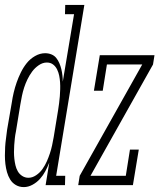

<svg xmlns="http://www.w3.org/2000/svg" viewBox="-27 -755 650 783"><path d="M70 8Q52 8 37.5 -0.5Q23 -9 14.5 -23Q6 -37 1.5 -53Q-3 -69 -5 -86Q-7 -103 -7 -120.5Q-7 -138 -6 -155.5Q-5 -173 -2.5 -190.5Q0 -208 2 -226L21 -336Q24 -357 29 -378Q34 -399 41 -419Q48 -439 58 -459.5Q68 -480 82 -497.5Q96 -515 116 -526.5Q136 -538 157 -538Q171 -538 183 -533Q195 -528 202.5 -518.5Q210 -509 215 -497.5Q220 -486 223 -473.5Q226 -461 227.5 -448Q229 -435 229 -422L275 -697H238L239 -735H317L202 -38H239L238 0H159L174 -92Q167 -74 158 -57Q149 -40 136 -25.5Q123 -11 105.5 -1.5Q88 8 70 8Q70 8 70 8Q70 8 70 8ZM89 -30Q105 -30 120.5 -40.5Q136 -51 146.5 -66Q157 -81 164 -97Q171 -113 176.5 -129.5Q182 -146 185.5 -162.5Q189 -179 192 -196L210 -306Q212 -320 214 -334Q216 -348 217 -362.5Q218 -377 218.5 -391Q219 -405 218 -419Q217 -433 214.5 -446Q212 -459 206 -471.5Q200 -484 189.5 -492Q179 -500 164 -500Q147 -500 131 -489Q115 -478 104 -463Q93 -448 85 -431.5Q77 -415 71.5 -398Q66 -381 62.5 -364Q59 -347 56 -329L38 -219Q35 -205 33.5 -191Q32 -177 31 -163Q30 -149 30 -135Q30 -121 31.5 -107.5Q33 -94 36 -81Q39 -68 45.5 -56.5Q52 -45 63.5 -37.5Q75 -30 89 -30ZM292 0 298 -38 553 -492H409L392 -385H356L380 -530H603L597 -492L342 -38H486L503 -145H539L515 0Z"/></svg>

Font: Iosevka Slab XLtExObl
Style: Regular
Weight: 200
Width: 7
Italic angle: -9°
Monospace: yes
Designer: Belleve Invis
Foundry: Belleve Invis
Version: Version 11.1.1; ttfautohint (v1.8.3)